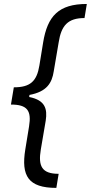

<svg xmlns="http://www.w3.org/2000/svg" viewBox="-20 -781 449 949"><path d="M48.3 -349.4 34.1 -264.2C115.1 -264.2 136.4 -234.4 123.6 -156.2L105.1 -42.6C83.8 88.1 119.3 147.7 258.5 147.7L269.9 78.1C187.5 78.1 167.6 41.2 181.8 -42.6L206 -184.7C214.8 -242.5 203.8 -285.9 124.3 -301.5L125.7 -311.8C211.3 -327.8 236.9 -370.7 245.7 -429L269.9 -571C282.7 -654.8 315.3 -691.8 397.7 -691.8L409.1 -761.4C269.9 -761.4 214.5 -701.7 193.2 -571L174.7 -457.4C161.9 -378.9 129.3 -349.4 48.3 -349.4Z"/></svg>

Font: Margiela Sans
Style: Italic
Weight: 400
Italic angle: -9.39999°
Designer: Stefan Endress, Andreas Faust
Version: Version 1.100;FEAKit 1.0